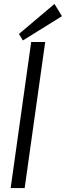

<svg xmlns="http://www.w3.org/2000/svg" viewBox="-20 -953 334 973"><path d="M209 -740 105 0H34L138 -740ZM294 -871 96 -748 76 -781 256 -933Z"/></svg>

Font: Pathway Extreme Condensed Light
Style: Italic
Weight: 300
Width: 3
Italic angle: -8°
Version: Version 1.001;gftools[0.9.26]